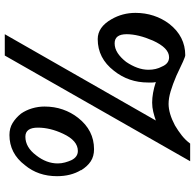

<svg xmlns="http://www.w3.org/2000/svg" viewBox="-26 -740 796 783"><g transform="rotate(90 371.5 -348.0)"><path d="M264 -556Q264 -587 251 -611Q239 -640 213 -640Q175 -640 145 -574Q119 -514 119 -467Q119 -418 156 -418Q177 -418 196 -430.5Q215 -443 232 -465Q247 -487 255.5 -510Q264 -533 264 -556ZM646 -186Q646 -201 642 -215.5Q638 -230 633 -241Q620 -268 595 -268Q553 -268 525 -208Q500 -155 500 -105Q500 -54 537 -54Q580 -54 613 -98Q646 -140 646 -186ZM637 -726 206 30H119L471 -586Q454 -580 435.5 -575.5Q417 -571 398 -571Q360 -571 314 -586Q316 -579 316 -572Q316 -565 316 -554Q316 -475 268 -415Q217 -349 139 -349Q90 -349 58 -405Q32 -450 32 -503Q32 -542 43.5 -577Q55 -612 77 -641Q128 -706 205 -706Q210 -706 231.5 -696.5Q253 -687 288 -670Q323 -655 351.5 -646.5Q380 -638 403 -638Q442 -638 491 -664Q513 -677 532 -692Q551 -707 565 -726ZM698 -183Q698 -106 653 -52Q605 11 530 11Q502 11 481 -2Q460 -15 443 -36Q429 -56 421.5 -81Q414 -106 414 -132Q414 -172 426 -206.5Q438 -241 460 -269Q511 -334 588 -334Q617 -334 637.5 -320.5Q658 -307 674 -281H673Q698 -240 698 -183Z"/></g></svg>

Font: Ekushey Lal Sabuj Normal
Style: Bold
Weight: 700
Designer: Al Mamun Sumon
Foundry: Al Mamun Sumon
Version: Version 1.0